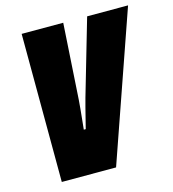

<svg xmlns="http://www.w3.org/2000/svg" viewBox="-104 -774 777 861"><g transform="rotate(-15 284.5 -344.0)"><path d="M77 0 75 -688H268L246 -337Q245 -320 242.5 -295Q240 -270 237.5 -245Q235 -220 233 -201H242Q247 -220 253 -244.5Q259 -269 265.5 -294Q272 -319 277 -337L379 -688H569L329 0Z"/></g></svg>

Font: Archivo ExtraCondensed Black
Style: Italic
Weight: 900
Width: 2
Italic angle: -10°
Designer: Hector Gatti
Foundry: Omnibus-Type
Version: Version 2.001